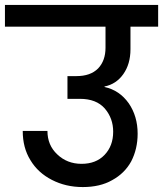

<svg xmlns="http://www.w3.org/2000/svg" viewBox="-44 -760 660 777"><path d="M484 -561C484 -561 484 -652 484 -652C484 -652 596 -652 596 -652C596 -652 596 -740 596 -740C596 -740 -24 -740 -24 -740C-24 -740 -24 -652 -24 -652C-24 -652 383 -652 383 -652C383 -652 383 -567 383 -567C383 -567 383 -567 383 -567C383 -532 373 -504 353 -483C332 -462 303 -452 265 -452C265 -452 229 -452 229 -452C229 -452 229 -360 229 -360C229 -360 279 -360 279 -360C279 -360 279 -360 279 -360C324 -360 357 -347 380 -321C403 -294 414 -263 414 -227C414 -227 414 -227 414 -227C414 -188 402 -157 379 -133C356 -109 325 -97 286 -97C286 -97 286 -97 286 -97C247 -97 214 -110 188 -135C161 -160 148 -192 148 -230C148 -230 48 -230 48 -230C48 -230 48 -230 48 -230C48 -185 58 -146 79 -112C100 -77 129 -51 166 -32C203 -13 244 -3 291 -3C291 -3 291 -3 291 -3C337 -3 377 -12 410 -31C443 -49 469 -74 487 -107C504 -140 513 -177 513 -219C513 -219 513 -219 513 -219C513 -266 501 -307 477 -342C452 -377 420 -399 379 -408C379 -408 379 -410 379 -410C379 -410 379 -410 379 -410C410 -416 436 -433 455 -460C474 -487 484 -520 484 -561Z"/></svg>

Font: Girnar Poppins
Style: Medium
Weight: 500
Designer: Ninad Kale (Devanagari), Jonny Pinhorn (Latin)
Foundry: Indian Type Foundry
Version: ""